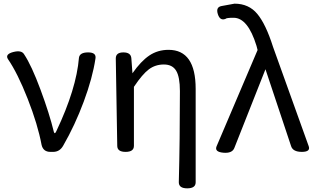

<svg xmlns="http://www.w3.org/2000/svg" viewBox="-20 -829 1724 1048"><path d="M255 0Q216 0 207 -38Q186 -150 131 -290Q76 -430 23 -507Q7 -533 52 -545Q98 -557 112 -532Q152 -472 201 -340Q250 -208 274 -109Q279 -93 288 -114Q397 -344 411 -514Q415 -543 461 -543Q507 -543 501 -509Q485 -403 437 -274Q389 -145 325 -34Q306 0 270 0Z M956 166Q962 -66 962 -332Q962 -409 941.5 -443Q921 -477 874.5 -477Q828 -477 792.5 -450.5Q757 -424 711 -355V-33Q711 0 665.5 0Q620 0 620 -33L612 -510Q612 -543 653.5 -543Q695 -543 697 -510L703 -429Q749 -495 795 -526Q841 -557 900 -557Q1048 -557 1048 -344V166Q1048 199 1002 199Q956 199 956 166Z M1259 -21Q1247 9 1198.5 4.5Q1150 0 1162 -30L1386 -556L1380 -579Q1333 -732 1255 -732Q1215 -732 1211 -726Q1181 -714 1169 -752Q1157 -790 1189 -796L1260 -809Q1338 -809 1384.5 -753Q1431 -697 1470 -574L1665 -31Q1676 0 1627.5 0Q1579 0 1569 -31L1429 -451Z"/></svg>

Font: Raw Maruko Gothic CJK TC
Style: Regular
Weight: 400
Version: Version 1.001